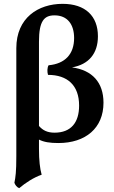

<svg xmlns="http://www.w3.org/2000/svg" viewBox="-20 -736 596 1000"><path d="M355 -385C442 -400 490 -457 490 -547C490 -652 425 -716 306 -716C179 -716 65 -643 65 -485V77C65 160 61 186 55 216C59 227 67 239 80 244C113 216 156 188 197 174C188 143 183 99 183 40V-9C208 4 240 9 284 9C426 9 519 -69 519 -201C519 -307 460 -371 355 -385ZM264 -45C227 -45 203 -57 183 -80V-519C183 -627 210 -656 264 -656C332 -656 366 -608 366 -538C366 -454 319 -404 233 -396C226 -384 225 -363 230 -346C331 -346 392 -292 392 -186C392 -98 350 -45 264 -45Z"/></svg>

Font: Vollkorn Semibold
Style: Regular
Weight: 600
Designer: Friedrich Althausen
Foundry: Friedrich Althausen
Version: Version 4.015;PS 004.015;hotconv 1.0.88;makeotf.lib2.5.64775